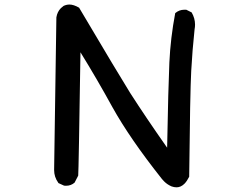

<svg xmlns="http://www.w3.org/2000/svg" viewBox="-20 -759 1040 833"><path d="M281.2 -739.3Q299.8 -739.3 323.2 -725.6Q496.1 -433.6 544.9 -355.5Q611.3 -252 705.1 -118.2Q710 -381.8 714.8 -487.8Q719.7 -593.8 740.2 -702.1Q757.8 -716.8 779.3 -716.8Q782.2 -716.8 788.1 -716.8L811.5 -705.1Q826.2 -679.7 826.2 -652.3Q826.2 -641.6 824.2 -631.8Q814.5 -541 809.6 -450.7Q804.7 -360.4 800.8 7.8Q791 27.3 780.3 38.1Q764.6 53.7 746.1 53.7Q735.4 53.7 724.6 49.8Q706.1 42 692.4 28.3L682.6 17.6Q543.9 -157.2 467.8 -293.9Q401.4 -415 329.1 -532.2Q321.3 -18.6 319.3 2.9L303.7 33.2Q288.1 46.9 266.6 46.9Q258.8 46.9 256.8 45.9L233.4 35.2L232.4 33.2Q214.8 8.8 214.8 -21.5L224.6 -683.6Q228.5 -708 244.1 -723.6L255.9 -733.4Q268.6 -739.3 281.2 -739.3Z"/></svg>

Font: JasonHandwriting2
Style: SemiBold
Weight: 600
Version: Version 1.04.7